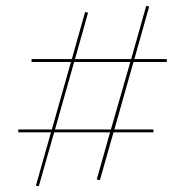

<svg xmlns="http://www.w3.org/2000/svg" viewBox="-20 -581 639 663"><path d="M441 -367 375 -134H510V-124H372L325 41L314 39L360 -124H167L114 62L104 60L156 -124H43V-134H159L225 -367H89V-377H228L274 -540L284 -537L239 -377H433L485 -561L495 -558L444 -377H556V-367ZM430 -367H236L170 -134H363Z"/></svg>

Font: Ysabeau SC Hairline
Style: Regular
Weight: 100
Designer: Christian Thalmann (Catharsis Fonts)
Version: Version 0.003